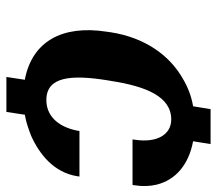

<svg xmlns="http://www.w3.org/2000/svg" viewBox="-60 -570 694 615"><g transform="rotate(90 287.5 -262.0)"><path d="M81 -256C59 -114 112 -17 235 6L226 65H338L347 6C371 2 393 -6 414 -14C474 -41 532 -87 544 -162L545 -169H399L398 -162C385 -97 348 -63 300 -63C224 -63 219 -144 236 -254L239 -272C256 -380 288 -463 362 -463C411 -463 438 -417 427 -346L426 -339H572L573 -346C577 -371 576 -395 571 -416C556 -477 507 -519 432 -533L441 -589H329L320 -533C289 -528 258 -516 233 -501C156 -458 100 -378 83 -270Z"/></g></svg>

Font: Aerodynamic
Style: BdObl
Weight: 500
Designer: Google
Version: Version 2.000980; 2014